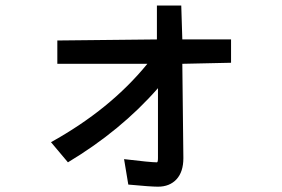

<svg xmlns="http://www.w3.org/2000/svg" viewBox="-20 -622 1040 708"><path d="M832 -390.6 652.3 -386.7 656.2 -39.1Q656.2 11.7 630.9 39.1Q605.5 66.4 562.5 66.4Q535.2 66.4 453.1 58.6L437.5 -35.2Q535.2 -23.4 558.6 -23.4Q562.5 -23.4 562.5 -39.1V-296.9Q425.8 -140.6 230.5 -23.4L168 -97.7Q386.7 -218.8 523.4 -386.7H191.4V-472.7L558.6 -476.6V-601.6H648.4L652.3 -476.6H832Z"/></svg>

Font: WenQuanYi Micro Hei Mono
Style: Regular
Weight: 400
Foundry: Ascender Corporation
Version: Version 0.2.0-beta